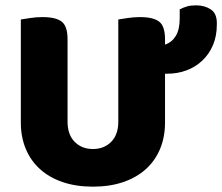

<svg xmlns="http://www.w3.org/2000/svg" viewBox="-20 -681 832 719"><path d="M598 -405V-222Q598 -168 579.5 -123.5Q561 -79 526 -47.5Q491 -16 441 1Q391 18 328 18Q265 18 215 1Q165 -16 130 -47.5Q95 -79 76.5 -123.5Q58 -168 58 -222V-608Q70 -610 93 -613.5Q116 -617 139 -617Q189 -617 211 -600Q233 -583 233 -534V-225Q233 -177 259.5 -150Q286 -123 328 -123Q370 -123 396.5 -150Q423 -177 423 -225V-608Q435 -610 458 -613.5Q481 -617 504 -617Q554 -617 576 -600Q598 -583 598 -534V-514Q623 -522 638 -546Q653 -570 653 -612V-646Q667 -653 680.5 -657Q694 -661 714 -661Q746 -661 769 -646Q792 -631 792 -595V-589Q792 -546 777.5 -512Q763 -478 737.5 -454Q712 -430 678.5 -417.5Q645 -405 607 -405Z"/></svg>

Font: Baloo Bhaina 2 ExtraBold
Style: Regular
Weight: 800
Designer: Yesha Goshar, Manish Minz, Shuchita Grover and Ek Type
Foundry: Ek Type
Version: Version 1.640;hotconv 1.0.111;makeotfexe 2.5.65597; ttfautoh